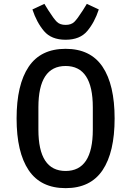

<svg xmlns="http://www.w3.org/2000/svg" viewBox="-20 -963 680 995"><path d="M66 -349Q66 -524 128.5 -617Q191 -710 320 -710Q449 -710 511.5 -617Q574 -524 574 -349Q574 -174 511.5 -81Q449 12 320 12Q191 12 128.5 -81Q66 -174 66 -349ZM320 -77Q461 -77 461 -291V-407Q461 -621 320 -621Q179 -621 179 -407V-291Q179 -77 320 -77ZM148 -914 210 -943 231 -909Q259 -865 275 -849.5Q291 -834 320 -834Q349 -834 365 -849.5Q381 -865 409 -909L430 -943L492 -914Q470 -847 432 -802Q394 -757 320 -757Q246 -757 208 -802Q170 -847 148 -914Z"/></svg>

Font: Writer Medium
Style: Regular
Weight: 500
Monospace: yes
Designer: Mike Abbink, Paul van der Laan, Pieter van Rosmalen
Foundry: Bold Monday
Version: Version 2.001 2020